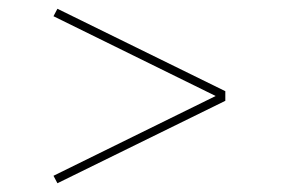

<svg xmlns="http://www.w3.org/2000/svg" viewBox="-20 -559 640 438"><path d="M111 -141 102 -158 472 -340 102 -522 111 -539 494 -351V-329Z"/></svg>

Font: Iosevka Slab Thin Extended
Style: Regular
Weight: 100
Width: 7
Monospace: yes
Designer: Belleve Invis
Foundry: Belleve Invis
Version: Version 11.1.1; ttfautohint (v1.8.3)